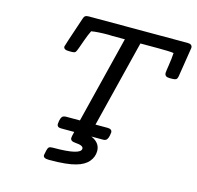

<svg xmlns="http://www.w3.org/2000/svg" viewBox="-124 -818 1174 1147"><g transform="rotate(15 463.0 -244.5)"><path d="M190.9 -478Q190.9 -481.9 252.9 -666Q256.8 -679.2 263.9 -684.1Q271 -689 285.2 -689H897Q925.8 -689 925.8 -666Q925.8 -661.1 897 -483.9Q894 -466.8 886.5 -462.4Q878.9 -458 863.8 -458H845.2Q816.4 -458 815.9 -481.9Q815.9 -490.7 822.5 -532Q829.1 -573.2 831.1 -608.9Q806.2 -612.8 735.8 -612.8H625L491.2 -75.2H567.9Q593.8 -74.2 594.2 -54.2Q590.3 -12.2 575.2 -3.9Q568.4 0 560.1 0H485.8Q542 23.9 542 75.2Q542 111.3 517.6 140.6Q493.2 169.9 442.9 184.1Q388.7 200.2 282.2 200.2H275.9Q240.7 200.2 241.2 180.2Q241.2 176.3 247.1 150.9Q251 133.8 257.6 128.9Q264.2 124 280.8 124H284.2Q453.1 124 453.1 84Q453.1 64 402.8 61Q372.1 59.1 372.1 39.1Q372.1 30.3 379.9 0H298.8Q272.9 0 272.9 -21Q275.9 -64 292 -71.8Q299.8 -74.7 308.1 -75.2H395L528.8 -612.8H451.2Q448.2 -612.8 440.2 -613.3Q432.1 -613.8 429.2 -613.8Q359.4 -613.8 321.8 -606.9Q308.6 -580.1 296.4 -545.7Q284.2 -511.2 276.6 -490.2Q269 -469.2 264.2 -463.9Q257.3 -458 244.1 -458H223.1Q190.9 -458 190.9 -478Z"/></g></svg>

Font: CMU Concrete
Style: BoldItalic
Weight: 700
Italic angle: -14.04°
Version: Version 0.7.0